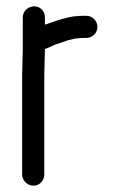

<svg xmlns="http://www.w3.org/2000/svg" viewBox="-20 -531 378 607"><path d="M52 -476V-374C52 -350 50 -319 50 -294V21C50 40 67 56 86 56C105 56 120 40 120 21V-295C120 -320 122 -351 122 -374V-376C134 -380 141 -384 154 -390L196 -404C206 -406 217 -410 228 -410C233 -411 238 -411 243 -411H253C272 -411 288 -427 288 -446C288 -465 272 -481 253 -481H243C236 -481 230 -481 224 -480C209 -480 194 -475 180 -472C161 -467 141 -459 122 -453V-476C122 -496 107 -511 88 -511C69 -511 52 -496 52 -476Z"/></svg>

Font: Electronic
Style: Bd
Weight: 700
Version: Version 1.011